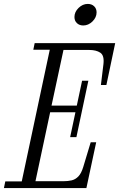

<svg xmlns="http://www.w3.org/2000/svg" viewBox="-48 -960 608 980"><path d="M-28 0 -21 -34H63L206 -706H122L129 -740H540L495 -526H467L480 -633Q485 -677 464 -691Q443 -705 408 -705H276L215 -421H344L371 -548H403L342 -260H310L337 -387H208L133 -35H275Q299 -35 318 -39.5Q337 -44 352 -59.5Q367 -75 377 -108L415 -234H443L393 0ZM377 -830Q357 -830 344.5 -842Q332 -854 332 -873Q332 -899 353 -919.5Q374 -940 400 -940Q420 -940 432.5 -928Q445 -916 445 -897Q445 -871 424 -850.5Q403 -830 377 -830Z"/></svg>

Font: Xanh Mono
Style: Italic
Weight: 400
Italic angle: -12°
Monospace: yes
Designer: Lam Bao, Duy Dao
Foundry: Yellow Type Foundry
Version: Version 3.101; ttfautohint (v1.8.3)